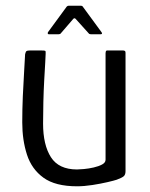

<svg xmlns="http://www.w3.org/2000/svg" viewBox="-20 -649 527 673"><path d="M250 4Q174 4 132.5 -26Q91 -56 74.5 -107Q58 -158 58 -220Q58 -266 60 -312Q62 -358 64.5 -397Q67 -436 68 -459Q70 -468 73 -470Q76 -472 84 -472H127Q135 -472 138 -471Q141 -470 140 -460Q140 -454 138.5 -429Q137 -404 135 -368Q133 -332 132 -292Q131 -252 131 -216Q131 -141 158.5 -98Q186 -55 250 -55Q258 -55 274.5 -56.5Q291 -58 308.5 -62Q326 -66 338 -72.5Q350 -79 350 -89V-463Q350 -466 351 -469Q352 -472 355 -472H412Q415 -472 417.5 -470.5Q420 -469 420 -464V-49Q420 -37 414 -31.5Q408 -26 389 -19Q380 -16 356.5 -10.5Q333 -5 304 -0.5Q275 4 250 4ZM151 -529Q148 -529 147.5 -531Q147 -533 148 -536L214 -626Q217 -629 221 -629H263Q268 -629 270 -626L336 -536Q338 -533 337.5 -531Q337 -529 333 -529H298Q293 -529 291 -532L245 -583Q241 -587 237 -583L193 -532Q191 -529 186 -529Z"/></svg>

Font: Glory
Style: Regular
Weight: 400
Designer: Robert Leuschke
Foundry: Robert Leuschke
Version: Version 1.011